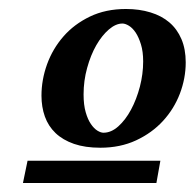

<svg xmlns="http://www.w3.org/2000/svg" viewBox="-20 -703 431 425"><path d="M296.9 -566.9Q296.9 -588.9 292 -604.7Q287.1 -620.6 280.3 -630.9Q273.4 -641.1 265.4 -646Q257.3 -650.9 251 -650.9Q236.3 -650.9 220.9 -637.7Q205.6 -624.5 193.1 -602.8Q180.7 -581.1 172.9 -552.7Q165 -524.4 165 -494.1Q165 -470.7 169.7 -454.6Q174.3 -438.5 181.2 -428.5Q188 -418.5 195.6 -413.8Q203.1 -409.2 209 -409.2Q226.1 -409.2 241.9 -423.3Q257.8 -437.5 270 -460.2Q282.2 -482.9 289.6 -511Q296.9 -539.1 296.9 -566.9ZM326.2 -297.9H30.8L41 -347.2H335ZM391.1 -564.9Q391.1 -529.8 378.2 -495.8Q365.2 -461.9 340.8 -435.3Q316.4 -408.7 281.2 -392.3Q246.1 -376 202.1 -376Q168.5 -376 143.8 -384.5Q119.1 -393.1 103 -408.4Q86.9 -423.8 79.3 -445.1Q71.8 -466.3 71.8 -491.2Q71.8 -526.4 84.2 -560.8Q96.7 -595.2 120.4 -622.3Q144 -649.4 179 -666.3Q213.9 -683.1 258.8 -683.1Q288.6 -683.1 313.2 -675.5Q337.9 -668 355 -653.3Q372.1 -638.7 381.6 -616.5Q391.1 -594.2 391.1 -564.9Z"/></svg>

Font: Charis SIL Phon
Style: Bold Italic
Weight: 700
Italic angle: -11°
Foundry: SIL International
Version: Version 5.000